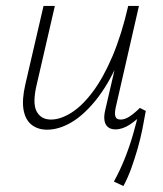

<svg xmlns="http://www.w3.org/2000/svg" viewBox="-20 -430 547 644"><path d="M138 5Q107 5 86 -11.5Q65 -28 59 -61.5Q53 -95 65 -147L126 -410H164L104 -150Q88 -85 102.5 -57Q117 -29 151 -29Q183 -29 219.5 -52Q256 -75 291.5 -122.5Q327 -170 357.5 -242Q388 -314 410 -410H437Q412 -301 377 -222.5Q342 -144 301 -93.5Q260 -43 218.5 -19Q177 5 138 5ZM394 194 362 179Q383 141 399 100.5Q415 60 426.5 20Q438 -20 446 -56L469 -58Q464 -29 457.5 3.5Q451 36 441.5 69Q432 102 420.5 134Q409 166 394 194ZM367 4Q352 4 342.5 -3.5Q333 -11 330.5 -25.5Q328 -40 333 -61L414 -410H446L368 -69Q364 -50 367 -39.5Q370 -29 385 -29Q399 -29 415 -39.5Q431 -50 449 -68L469 -58Q441 -29 416 -12.5Q391 4 367 4Z"/></svg>

Font: Ysabeau ExtraLight
Style: Italic
Weight: 250
Italic angle: -12°
Version: Version 2.000;gftools[0.9.27.dev2+g8671c4b]